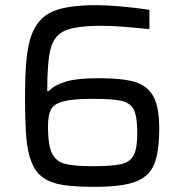

<svg xmlns="http://www.w3.org/2000/svg" viewBox="-20 -716 697 744"><path d="M101 -91Q87 -125 82 -183Q77 -241 77 -337Q77 -426 82.5 -484Q88 -542 102 -580Q127 -647 184 -671.5Q241 -696 354 -696Q392 -696 449 -691Q506 -686 559 -678V-603Q440 -616 372 -616Q275 -616 232.5 -597.5Q190 -579 176.5 -528.5Q163 -478 163 -363H169Q189 -385 232.5 -399Q276 -413 363 -413Q454 -413 502.5 -398.5Q551 -384 574 -343Q597 -302 597 -219Q597 -127 577.5 -79.5Q558 -32 505.5 -12Q453 8 347 8Q271 8 225 1Q179 -6 148 -27Q117 -48 101 -91ZM512 -200Q512 -263 499 -290Q486 -317 452 -325Q418 -333 339 -333Q261 -333 224.5 -323Q188 -313 177 -291Q166 -269 166 -226Q166 -155 181 -123Q196 -91 230.5 -81.5Q265 -72 339 -72Q415 -72 449.5 -80Q484 -88 498 -114.5Q512 -141 512 -200Z"/></svg>

Font: Source Han Sans & Saira Hybrid
Style: Regular
Weight: 400
Designer: Ryoko NISHIZUKA 西塚涼子 (kana & ideographs); Paul D. Hunt (Latin, Greek & Cyrillic); Wenlong ZHANG 张文龙 (bopomofo); Sandoll 
Foundry: Adobe Systems Incorporated
Version: Version 1.00;August 2, 2021;FontCreator 13.0.0.2675 64-bit